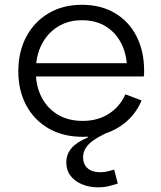

<svg xmlns="http://www.w3.org/2000/svg" viewBox="-20 -562 673 802"><path d="M326 9.5Q243.5 9.5 183 -25.5Q122.5 -60.5 89.5 -122.2Q56.5 -184 56.5 -264.5Q56.5 -346 89.8 -408.5Q123 -471 182.8 -506.5Q242.5 -542 322 -542Q402 -542 460.5 -507Q519 -472 550.5 -410Q582 -348 582 -267Q582 -257.5 581.8 -252Q581.5 -246.5 580.5 -242.5H509.5Q510 -248.5 510.2 -255.8Q510.5 -263 510.5 -272.5Q510.5 -332 487.8 -378.2Q465 -424.5 423 -451Q381 -477.5 322 -477.5Q264.5 -477.5 221 -450.2Q177.5 -423 153.5 -375.2Q129.5 -327.5 129.5 -264.5Q129.5 -203.5 153.2 -156.8Q177 -110 221 -83.5Q265 -57 325.5 -57Q388.5 -57 434.8 -86.8Q481 -116.5 503.5 -168L571.5 -142.5Q542 -72 477.2 -31.2Q412.5 9.5 326 9.5ZM102 -242.5V-298H559L580 -242.5ZM457 146.5 472 205Q458.5 209.5 437 215Q415.5 220.5 389 220.5Q353.5 220.5 323.5 208.2Q293.5 196 275.2 173Q257 150 257 116.5Q257 82 278.8 56.8Q300.5 31.5 347 12V-16H447Q382 11 354.5 36.8Q327 62.5 327 95Q327 124 346 140.8Q365 157.5 398.5 157.5Q414 157.5 429 154Q444 150.5 457 146.5Z"/></svg>

Font: Hepta Slab ExtraLight
Style: Regular
Weight: 400
Version: Version 1.102